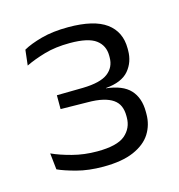

<svg xmlns="http://www.w3.org/2000/svg" viewBox="-65 -766 438 469"><g transform="rotate(-15 154.0 -532.0)"><path d="M142 -356Q104.5 -356 74.8 -364Q45 -372 29 -379.5L24.5 -421Q45 -411.5 74.5 -403.8Q104 -396 137 -396Q187.5 -396 207.8 -413.2Q228 -430.5 228 -457.5V-461.5Q228 -475.5 223.5 -486Q219 -496.5 209 -503.5Q199 -510.5 183.2 -514.2Q167.5 -518 144.5 -518L77 -519V-554L143.5 -555Q187.5 -556 206.5 -570.5Q225.5 -585 225.5 -610V-614.5Q225.5 -640 206.2 -654.5Q187 -669 140.5 -669Q104 -669 75.8 -660.8Q47.5 -652.5 27 -642.5L31.5 -681.5Q49 -691.5 78.2 -699.5Q107.5 -707.5 146.5 -707.5Q211.5 -707.5 242.5 -684.8Q273.5 -662 273.5 -620V-615Q273.5 -585.5 255.8 -564.5Q238 -543.5 197.5 -540L196 -536V-539.5Q238.5 -535 257.5 -514.5Q276.5 -494 276.5 -459V-453Q276.5 -426 262.8 -404Q249 -382 219.2 -369Q189.5 -356 142 -356Z"/></g></svg>

Font: Anek Kannada Light
Style: Regular
Weight: 300
Designer: Vaishnavi Murthy, Maithili Shingre (Kannada) & Yesha Goshar (Latin)
Foundry: Ek Type
Version: Version 1.003